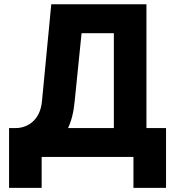

<svg xmlns="http://www.w3.org/2000/svg" viewBox="-20 -743 829 909"><path d="M22.9 146.5H177.2V0H611.8V146.5H766.1V-136.7H673.3V-722.7H222.7L178.7 -263.7C169.9 -166.5 102.1 -136.7 55.2 -136.7H22.9ZM333.5 -263.7 366.2 -585.9H519V-136.7H302.2C318.4 -171.4 329.1 -213.4 333.5 -263.7Z"/></svg>

Font: Giphurs ExtraBold
Style: Regular
Weight: 800
Version: Version 1.000